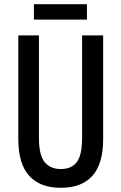

<svg xmlns="http://www.w3.org/2000/svg" viewBox="-20 -882 577 912"><path d="M470 -221Q470 -104 419 -47Q368 10 269 10Q170 10 118.5 -47Q67 -104 67 -221V-714H165V-226Q165 -145 192 -112Q219 -79 269 -79Q320 -79 345 -112.5Q370 -146 370 -227V-714H470ZM393 -862V-789H141V-862Z"/></svg>

Font: Noto Sans Gurmukhi ExtraCondensed Medium
Style: Regular
Weight: 500
Width: 2
Designer: Jelle Bosma - Monotype Design Team
Foundry: Monotype Imaging Inc.
Version: Version 2.004; ttfautohint (v1.8.4.7-5d5b)